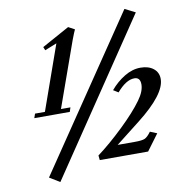

<svg xmlns="http://www.w3.org/2000/svg" viewBox="-85 -775 873 926"><g transform="rotate(-10 352.0 -312.5)"><path d="M136.2 71.3 85.9 40.5 585.4 -697.3 636.7 -671.4ZM65.9 -253.9 73.2 -274.9H121.6L233.4 -590.8L174.8 -567.4L168 -584L302.7 -658.2L333.5 -641.6Q328.6 -632.8 313.5 -592.8L200.2 -274.9H246.6L239.7 -253.9ZM341.8 0 339.4 -22.9Q399.9 -67.9 468.3 -133.5Q536.6 -199.2 573.2 -250Q603 -291 603 -324.7Q603 -359.4 574.2 -359.4Q533.7 -359.4 487.8 -305.7L463.4 -320.8Q494.6 -357.9 533.4 -381.3Q572.3 -404.8 611.8 -404.8Q651.4 -404.8 675.3 -385.7Q699.2 -366.7 699.2 -334.5Q699.2 -260.3 558.1 -149.9L439.5 -57.1H524.9Q559.1 -57.1 572.8 -63.2Q586.4 -69.3 603.5 -92.8L637.2 -79.1L578.6 0Z"/></g></svg>

Font: Elstob 8pt SemiBold
Style: Italic
Weight: 600
Italic angle: -20°
Designer: Peter S. Baker
Version: Version 1.015